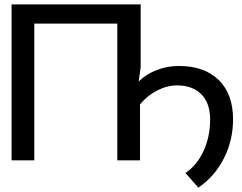

<svg xmlns="http://www.w3.org/2000/svg" viewBox="-20 -734 1110 879"><path d="M33 0V-714H624V-426L615 -363H617Q650 -395 698 -413.5Q746 -432 799 -432Q916 -432 981.5 -367.5Q1047 -303 1047 -188Q1047 -92 1005 -9Q963 74 888 125L829 58Q882 22 912 -43Q942 -108 942 -188Q942 -261 902 -302Q862 -343 791 -343Q745 -343 700 -320Q655 -297 621 -256V0H517V-626H137V0Z"/></svg>

Font: Non Bureau
Style: Regular
Weight: 400
Designer: Jona Saucedo
Foundry: Non Foundry
Version: Version 1.000; ttfautohint (v1.8.4)